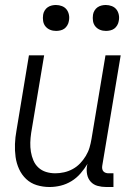

<svg xmlns="http://www.w3.org/2000/svg" viewBox="-20 -742 540 770"><path d="M179 8Q152 8 127.5 0.5Q103 -7 85 -24Q67 -41 56.5 -64Q46 -87 42.5 -112.5Q39 -138 40 -164.5Q41 -191 46 -218L96 -520H157L105 -209Q102 -189 101.5 -170Q101 -151 104 -133Q107 -115 114 -98.5Q121 -82 134 -70Q147 -58 164.5 -52.5Q182 -47 202 -47Q219 -47 237 -51Q255 -55 271.5 -64Q288 -73 301 -86.5Q314 -100 324 -116.5Q334 -133 339 -150Q344 -167 347 -185L403 -520H464L390 -77Q389 -71 390 -65Q391 -59 394.5 -55Q398 -51 403.5 -49Q409 -47 415 -47H435V8H406Q388 8 371.5 3.5Q355 -1 344 -13Q333 -25 329.5 -42Q326 -59 329 -77L331 -85Q319 -65 303 -46.5Q287 -28 266.5 -15.5Q246 -3 223.5 2.5Q201 8 179 8ZM405 -618Q392 -618 381 -622.5Q370 -627 362.5 -636Q355 -645 353 -657.5Q351 -670 353 -683Q354 -691 359 -699.5Q364 -708 371.5 -713Q379 -718 387.5 -720Q396 -722 404 -722Q417 -722 428.5 -717.5Q440 -713 447 -704Q454 -695 456.5 -682.5Q459 -670 456 -657Q455 -649 450 -640.5Q445 -632 438 -627Q431 -622 422 -620Q413 -618 405 -618ZM205 -618Q192 -618 181 -622.5Q170 -627 162.5 -636Q155 -645 153 -657.5Q151 -670 153 -683Q154 -691 159 -699.5Q164 -708 171.5 -713Q179 -718 187.5 -720Q196 -722 204 -722Q217 -722 228.5 -717.5Q240 -713 247 -704Q254 -695 256.5 -682.5Q259 -670 256 -657Q255 -649 250 -640.5Q245 -632 238 -627Q231 -622 222 -620Q213 -618 205 -618Z"/></svg>

Font: Iosevka Light
Style: Italic
Weight: 300
Italic angle: -9°
Monospace: yes
Designer: Belleve Invis
Foundry: Belleve Invis
Version: Version 32.5.0; ttfautohint (v1.8.4)